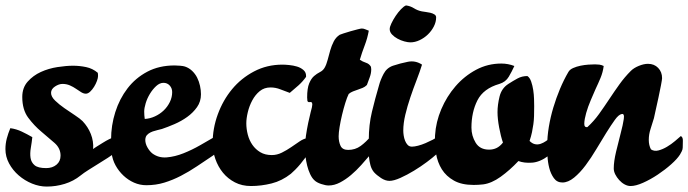

<svg xmlns="http://www.w3.org/2000/svg" viewBox="-37 -684 2535 707"><path d="M232 -442Q256 -442 280 -437Q304 -432 323 -416Q324 -412 324 -404Q324 -397 320 -386Q316 -375 309.5 -364.5Q303 -354 295 -346.5Q287 -339 279 -339Q271 -339 262 -344.5Q253 -350 243 -357Q233 -364 220.5 -369.5Q208 -375 193 -375Q180 -375 165.5 -365.5Q151 -356 151 -342Q151 -328 166 -313.5Q181 -299 200.5 -285.5Q220 -272 239 -259.5Q258 -247 267 -238Q287 -217 297.5 -190.5Q308 -164 306 -135Q309 -138 319.5 -144.5Q330 -151 342 -158.5Q354 -166 365 -171.5Q376 -177 380 -177Q383 -177 385.5 -169Q388 -161 388.5 -151.5Q389 -142 388.5 -133Q388 -124 385 -121Q376 -113 359.5 -102.5Q343 -92 324.5 -80.5Q306 -69 288.5 -58Q271 -47 260 -38Q234 -17 201.5 -7Q169 3 135 3Q108 3 81 -8Q54 -19 32 -38Q10 -57 -3.5 -82Q-17 -107 -17 -135Q-17 -155 -12 -174Q-7 -193 1 -212Q23 -209 43 -199.5Q63 -190 82 -179Q80 -160 76.5 -139.5Q73 -119 75.5 -102.5Q78 -86 90.5 -75.5Q103 -65 133 -65Q156 -65 171 -77.5Q186 -90 186 -111Q186 -138 164 -157.5Q142 -177 115.5 -199Q89 -221 67 -250.5Q45 -280 45 -327Q45 -361 65 -383.5Q85 -406 113.5 -419Q142 -432 174.5 -437Q207 -442 232 -442Z M606 -443Q614 -443 626 -442Q638 -441 644 -439Q659 -434 670.5 -423Q682 -412 689 -398Q696 -384 699.5 -368Q703 -352 703 -337Q703 -310 688.5 -289.5Q674 -269 652.5 -253.5Q631 -238 605.5 -227Q580 -216 559 -209Q552 -207 543 -205Q534 -203 525.5 -200Q517 -197 510 -192Q503 -187 500 -180Q498 -174 498 -169Q498 -155 506 -141Q514 -127 524 -119Q547 -102 577 -104.5Q607 -107 638.5 -119.5Q670 -132 700.5 -149.5Q731 -167 755 -181Q764 -181 764.5 -172Q765 -163 765 -154Q765 -140 762 -129.5Q759 -119 747 -111Q717 -91 688 -71.5Q659 -52 629 -36.5Q599 -21 568 -11.5Q537 -2 502 -2Q478 -2 456.5 -11.5Q435 -21 417.5 -37.5Q400 -54 388.5 -75Q377 -96 374 -120Q372 -132 372 -144.5Q372 -157 372 -170Q372 -222 387.5 -271Q403 -320 432.5 -358.5Q462 -397 505.5 -420Q549 -443 606 -443ZM494 -273Q494 -266 494.5 -259.5Q495 -253 496 -246Q515 -247 533.5 -255.5Q552 -264 566 -277.5Q580 -291 588.5 -308.5Q597 -326 597 -345Q597 -359 588 -369Q579 -379 565 -379Q551 -379 538 -367Q525 -355 515 -338.5Q505 -322 499.5 -304Q494 -286 494 -273Z M1003 -446Q1013 -446 1028 -444.5Q1043 -443 1056.5 -439Q1070 -435 1080 -426.5Q1090 -418 1090 -405V-401Q1078 -384 1062.5 -370Q1047 -356 1030 -342Q1013 -348 995.5 -355Q978 -362 959 -362Q936 -362 919.5 -348.5Q903 -335 892 -314.5Q881 -294 875.5 -271Q870 -248 870 -230Q870 -209 875.5 -188Q881 -167 892.5 -150.5Q904 -134 921.5 -123.5Q939 -113 964 -113Q983 -113 1001 -122Q1019 -131 1035 -142Q1051 -153 1066.5 -163.5Q1082 -174 1097 -176Q1097 -168 1098 -159Q1099 -150 1099 -142Q1099 -139 1099.5 -131.5Q1100 -124 1098 -121Q1095 -114 1087 -103Q1079 -92 1069.5 -80.5Q1060 -69 1050 -59Q1040 -49 1034 -44Q1001 -18 963 -8.5Q925 1 887 1Q854 1 828 -12.5Q802 -26 784 -48Q766 -70 756 -98.5Q746 -127 746 -157Q746 -211 765 -263Q784 -315 817.5 -355.5Q851 -396 898.5 -421Q946 -446 1003 -446Z M1295 -579Q1302 -579 1308.5 -576Q1315 -573 1321 -571Q1316 -543 1306 -517Q1296 -491 1288 -464Q1298 -457 1310.5 -453Q1323 -449 1329 -438L1330 -429Q1330 -414 1324.5 -399.5Q1319 -385 1314 -371Q1307 -364 1298.5 -360.5Q1290 -357 1281 -354Q1272 -351 1263 -347.5Q1254 -344 1247 -338Q1241 -326 1234.5 -305Q1228 -284 1222.5 -261Q1217 -238 1213.5 -216.5Q1210 -195 1210 -182Q1210 -162 1217 -147Q1224 -132 1245 -132Q1271 -132 1291 -146.5Q1311 -161 1330 -184Q1332 -170 1332.5 -161Q1333 -152 1333 -138Q1333 -127 1333.5 -125.5Q1334 -124 1327 -115Q1311 -96 1293 -76Q1275 -56 1255.5 -39.5Q1236 -23 1215 -12Q1194 -1 1173 -1Q1162 -1 1145.5 -6.5Q1129 -12 1121 -20Q1112 -28 1105 -43Q1098 -58 1094 -74.5Q1090 -91 1088 -107.5Q1086 -124 1086 -136Q1086 -160 1089.5 -184Q1093 -208 1098 -232Q1100 -240 1102.5 -251.5Q1105 -263 1107 -271Q1113 -292 1113 -299Q1113 -306 1110 -307.5Q1107 -309 1102.5 -308Q1098 -307 1095 -312L1094 -325Q1094 -359 1101.5 -377Q1109 -395 1119.5 -404Q1130 -413 1141 -418.5Q1152 -424 1158 -434Q1165 -446 1169.5 -463.5Q1174 -481 1179 -498.5Q1184 -516 1192 -531.5Q1200 -547 1214 -556Q1216 -557 1228 -561Q1240 -565 1254 -569Q1268 -573 1280 -576Q1292 -579 1295 -579Z M1458 -664Q1474 -662 1487.5 -653.5Q1501 -645 1517 -642Q1522 -641 1530.5 -640Q1539 -639 1547.5 -637Q1556 -635 1562.5 -631Q1569 -627 1569 -620Q1569 -603 1560.5 -586.5Q1552 -570 1538.5 -557Q1525 -544 1508 -536Q1491 -528 1474 -528Q1465 -528 1452 -531.5Q1439 -535 1427 -541.5Q1415 -548 1406.5 -557Q1398 -566 1398 -577Q1398 -585 1404.5 -598.5Q1411 -612 1420 -625.5Q1429 -639 1439.5 -650Q1450 -661 1458 -664ZM1517 -446Q1509 -420 1497 -389Q1485 -358 1474 -325.5Q1463 -293 1455.5 -261.5Q1448 -230 1448 -203Q1448 -195 1449.5 -185Q1451 -175 1454.5 -166Q1458 -157 1464 -150.5Q1470 -144 1480 -144Q1489 -144 1502.5 -147.5Q1516 -151 1530 -157Q1544 -163 1556.5 -169.5Q1569 -176 1576 -182Q1581 -171 1581.5 -163.5Q1582 -156 1582 -144Q1582 -134 1579 -128Q1576 -122 1569 -115Q1557 -104 1535 -87.5Q1513 -71 1487.5 -55.5Q1462 -40 1437.5 -29Q1413 -18 1397 -18Q1382 -18 1366 -28.5Q1350 -39 1340 -50Q1331 -61 1327 -76Q1323 -91 1321.5 -107.5Q1320 -124 1320.5 -140.5Q1321 -157 1321 -170Q1321 -224 1332.5 -272Q1344 -320 1359 -371Q1364 -390 1375.5 -412Q1387 -434 1410 -442Q1437 -451 1465 -456.5Q1493 -462 1517 -446Z M1809 -450Q1834 -450 1857 -441Q1848 -421 1836.5 -401.5Q1825 -382 1802 -375Q1743 -358 1721 -314.5Q1699 -271 1699 -214Q1699 -184 1714.5 -158.5Q1730 -133 1764 -133Q1779 -133 1791.5 -139Q1804 -145 1815 -159Q1807 -182 1801 -214.5Q1795 -247 1795 -271Q1795 -298 1802.5 -328.5Q1810 -359 1835 -375Q1852 -386 1868.5 -395Q1885 -404 1905 -404Q1914 -398 1919 -383.5Q1924 -369 1926.5 -352.5Q1929 -336 1929.5 -319.5Q1930 -303 1930 -293Q1930 -272 1929.5 -256.5Q1929 -241 1927 -226.5Q1925 -212 1922 -197.5Q1919 -183 1913 -165Q1923 -155 1933.5 -153Q1944 -151 1954 -154.5Q1964 -158 1973.5 -164.5Q1983 -171 1992 -179Q1991 -175 1990.5 -164.5Q1990 -154 1989 -142.5Q1988 -131 1986.5 -121.5Q1985 -112 1982 -110Q1951 -87 1922 -85Q1893 -83 1872 -91Q1840 -57 1806.5 -33Q1773 -9 1742 -5Q1733 -4 1724 -3.5Q1715 -3 1707 -3Q1663 -3 1634.5 -19Q1606 -35 1590 -60.5Q1574 -86 1568.5 -119Q1563 -152 1565 -186Q1568 -235 1588 -282Q1608 -329 1640.5 -366.5Q1673 -404 1716 -427Q1759 -450 1809 -450Z M2154 -447Q2162 -447 2170 -446Q2178 -445 2186 -441Q2183 -418 2174.5 -397.5Q2166 -377 2156 -356Q2149 -340 2138.5 -315.5Q2128 -291 2121.5 -268Q2115 -245 2114.5 -229.5Q2114 -214 2126 -216Q2150 -238 2169 -264.5Q2188 -291 2206.5 -319Q2225 -347 2244 -373.5Q2263 -400 2286 -423Q2297 -434 2315.5 -441.5Q2334 -449 2349 -449Q2372 -449 2386.5 -434Q2401 -419 2401 -396Q2401 -392 2397 -370.5Q2393 -349 2387.5 -324Q2382 -299 2377 -276.5Q2372 -254 2371 -249Q2365 -229 2358.5 -209Q2352 -189 2352 -169Q2352 -149 2360 -134Q2372 -126 2387.5 -130Q2403 -134 2419 -143.5Q2435 -153 2448.5 -164.5Q2462 -176 2470 -183Q2478 -179 2477.5 -165.5Q2477 -152 2477 -141Q2477 -134 2473.5 -127Q2470 -120 2467 -115Q2457 -99 2434.5 -79Q2412 -59 2385 -41Q2358 -23 2331 -11Q2304 1 2285 1Q2274 1 2263 -5Q2252 -11 2243 -21Q2234 -31 2228.5 -42Q2223 -53 2223 -64Q2223 -89 2231.5 -125Q2240 -161 2248.5 -193Q2257 -225 2260 -246Q2263 -267 2252 -264Q2241 -262 2227 -242.5Q2213 -223 2195.5 -195Q2178 -167 2159 -135Q2140 -103 2119.5 -75.5Q2099 -48 2077 -30Q2055 -12 2034 -12Q2014 -12 2002.5 -28Q1991 -44 1985.5 -65.5Q1980 -87 1979 -110Q1978 -133 1978 -148Q1978 -181 1984 -217Q1990 -253 2000.5 -288Q2011 -323 2025 -356.5Q2039 -390 2056 -419Q2061 -428 2073.5 -433.5Q2086 -439 2100.5 -442Q2115 -445 2129.5 -446Q2144 -447 2154 -447Z"/></svg>

Font: Praegefest
Style: Regular
Weight: 600
Designer: Peter Wiegel nach alter Vorlage
Foundry: Peter Wiegel
Version: Version 1.000